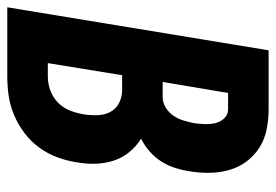

<svg xmlns="http://www.w3.org/2000/svg" viewBox="-138 -638 775 540"><g transform="rotate(90 250.0 -367.5)"><path d="M0 0 121 -735H287Q315 -735 343 -729.5Q371 -724 394 -709.5Q417 -695 433.5 -673Q450 -651 457.5 -624.5Q465 -598 465.5 -569Q466 -540 461 -511Q458 -491 451.5 -471Q445 -451 433.5 -433Q422 -415 405.5 -400.5Q389 -386 369 -376H370Q391 -363 407 -343.5Q423 -324 431 -300Q439 -276 440 -249Q441 -222 436 -196Q432 -168 422 -141Q412 -114 395 -90.5Q378 -67 354.5 -49Q331 -31 304 -19.5Q277 -8 249.5 -4Q222 0 195 0ZM210 -437H253Q268 -437 282 -445.5Q296 -454 305 -467.5Q314 -481 318.5 -496Q323 -511 326 -526Q328 -541 328.5 -556.5Q329 -572 325.5 -586Q322 -600 312 -610.5Q302 -621 287 -621H241ZM195 -114Q214 -114 233.5 -121Q253 -128 268 -142.5Q283 -157 290.5 -176.5Q298 -196 301 -215Q304 -234 303.5 -253.5Q303 -273 294.5 -289.5Q286 -306 269 -314.5Q252 -323 233 -323H191L157 -114Z"/></g></svg>

Font: Iosevka Curly Heavy Oblique
Style: Regular
Weight: 900
Italic angle: -9°
Monospace: yes
Designer: Belleve Invis
Foundry: Belleve Invis
Version: Version 11.1.0; ttfautohint (v1.8.3)